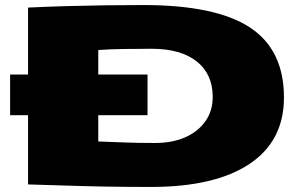

<svg xmlns="http://www.w3.org/2000/svg" viewBox="-20 -730 1188 760"><path d="M20 -274V-435H91V-700Q176 -704 250 -706Q324 -708 396 -709Q468 -710 547 -710Q834 -710 969 -621.5Q1104 -533 1104 -344Q1104 -172 967.5 -81Q831 10 577 10Q476 10 394 8.5Q312 7 238.5 4.5Q165 2 91 0V-274ZM593 -164Q662 -164 713 -186.5Q764 -209 793 -250Q822 -291 822 -346Q822 -437 758.5 -487Q695 -537 580 -537Q517 -537 463 -536Q409 -535 369 -532V-435H564V-274H369V-170Q426 -168 476.5 -166Q527 -164 593 -164Z"/></svg>

Font: Georama ExtraExtended ExtraBold
Style: Regular
Weight: 800
Width: 8
Designer: Jean-Baptiste Levee
Foundry: Production Type
Version: Version 1.000